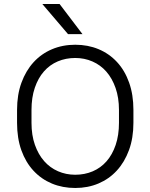

<svg xmlns="http://www.w3.org/2000/svg" viewBox="-20 -930 750 957"><path d="M355 7Q292 7 239 -15Q186 -37 147 -79Q108 -121 86.5 -181Q65 -241 65 -318V-382Q65 -458 87 -518Q109 -578 147.5 -620Q186 -662 239 -684.5Q292 -707 355 -707Q418 -707 471 -685Q524 -663 563 -621Q602 -579 623.5 -518.5Q645 -458 645 -382V-318Q645 -242 623 -182Q601 -122 562.5 -80Q524 -38 471 -15.5Q418 7 355 7ZM355 -59Q402 -59 442 -76Q482 -93 511 -126Q540 -159 556.5 -207.5Q573 -256 573 -318V-382Q573 -443 556 -491.5Q539 -540 510 -573Q481 -606 441 -623.5Q401 -641 355 -641Q308 -641 268 -624Q228 -607 199 -574Q170 -541 153.5 -492.5Q137 -444 137 -382V-318Q137 -256 154 -208Q171 -160 200 -127Q229 -94 269 -76.5Q309 -59 355 -59ZM191 -910H277L391 -760H319Z"/></svg>

Font: Retni Sans
Style: Regular
Weight: 400
Designer: Vitaly Kuzmin
Foundry: ParaType Ltd.
Version: Version 1.00;March 2, 2019;FontCreator 11.5.0.2425 64-bit; t